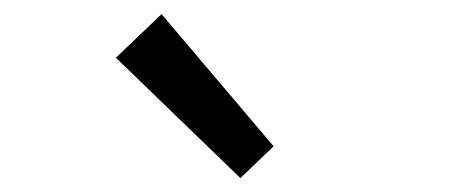

<svg xmlns="http://www.w3.org/2000/svg" viewBox="-20 -892 645 271"><path d="M319.3 -640.6 143.6 -810.5 208 -872.1 366.2 -685.5Z"/></svg>

Font: Bpmf Zihi Sans Regular
Style: Regular
Weight: 400
Foundry: But Ko
Version: Version 1.320